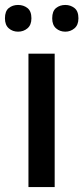

<svg xmlns="http://www.w3.org/2000/svg" viewBox="-32 -849 337 776"><path d="M189 -93H83V-632H189ZM-12 -775Q-12 -804 3.5 -816.5Q19 -829 41 -829Q63 -829 79 -816.5Q95 -804 95 -775Q95 -748 79 -734.5Q63 -721 41 -721Q19 -721 3.5 -734.5Q-12 -748 -12 -775ZM179 -775Q179 -804 194.5 -816.5Q210 -829 232 -829Q253 -829 269 -816.5Q285 -804 285 -775Q285 -748 269 -734.5Q253 -721 232 -721Q210 -721 194.5 -734.5Q179 -748 179 -775Z"/></svg>

Font: Noto Sans Telugu UI Medium
Style: Regular
Weight: 500
Designer: Jelle Bosma - Monotype Design Team
Foundry: Monotype Imaging Inc.
Version: Version 2.005; ttfautohint (v1.8.4.7-5d5b)